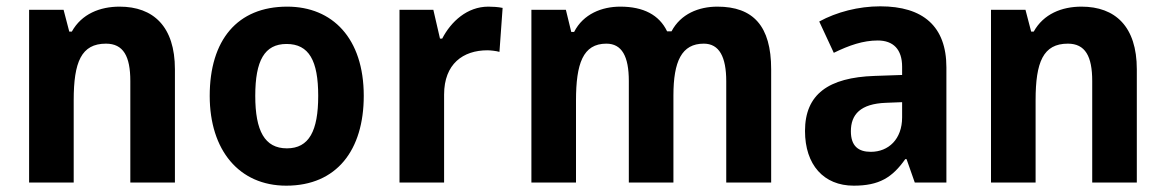

<svg xmlns="http://www.w3.org/2000/svg" viewBox="-20 -577 3683 607"><path d="M358 -556C296 -556 238 -533 207 -477H199L181 -546H72V0H213V-260C213 -381 237 -439 315 -439C370 -439 392 -399 392 -321V0H533V-358C533 -493 465 -556 358 -556Z M1130 -274C1130 -456 1031 -556 888 -556C730 -556 643 -450 643 -274C643 -102 736 10 885 10C1045 10 1130 -103 1130 -274ZM787 -274C787 -385 816 -438 886 -438C957 -438 986 -385 986 -274C986 -163 957 -108 887 -108C817 -108 787 -163 787 -274Z M1524 -556C1457 -556 1406 -509 1378 -455H1371L1350 -546H1243V0H1384V-278C1384 -375 1444 -418 1521 -418C1530 -418 1549 -416 1559 -413L1569 -552C1555 -555 1537 -556 1524 -556Z M2248 -556C2189 -556 2132 -533 2103 -478H2089C2064 -530 2014 -556 1941 -556C1883 -556 1824 -533 1795 -476H1786L1769 -546H1660V0H1801V-259C1801 -376 1823 -439 1897 -439C1946 -439 1968 -399 1968 -321V0H2109V-275C2109 -383 2135 -439 2205 -439C2254 -439 2276 -397 2276 -320V0H2418V-358C2418 -495 2361 -556 2248 -556Z M2763 -557C2694 -557 2625 -539 2570 -509L2616 -410C2665 -434 2709 -449 2755 -449C2804 -449 2832 -421 2832 -366V-340L2745 -337C2599 -332 2525 -279 2525 -163C2525 -56 2584 10 2679 10C2760 10 2801 -16 2842 -74H2846L2872 0H2972V-364C2972 -494 2898 -557 2763 -557ZM2781 -252 2832 -254V-206C2832 -137 2789 -97 2733 -97C2694 -97 2670 -115 2670 -162C2670 -215 2700 -249 2781 -252Z M3399 -556C3337 -556 3279 -533 3248 -477H3240L3222 -546H3113V0H3254V-260C3254 -381 3278 -439 3356 -439C3411 -439 3433 -399 3433 -321V0H3574V-358C3574 -493 3506 -556 3399 -556Z"/></svg>

Font: Noto Sans Kannada SemiCondensed
Style: Bold
Weight: 700
Width: 4
Designer: Jelle Bosma - Monotype Design Team
Foundry: Monotype Imaging Inc.
Version: Version 2.005